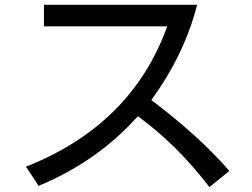

<svg xmlns="http://www.w3.org/2000/svg" viewBox="-20 -757 1040 791"><path d="M603.5 -344.7 611.3 -338.9Q808.6 -188.5 924.8 -52.7L842.8 13.7Q708 -162.1 547.9 -278.3Q381.8 -91.8 138.7 8.8Q116.2 -27.3 86.9 -70.3Q522.5 -242.2 668.9 -648.4H161.1V-737.3H792Q741.2 -535.2 603.5 -344.7Z"/></svg>

Font: MotoyaLCedar
Style: W3 mono
Weight: 400
Version: Version 1.01